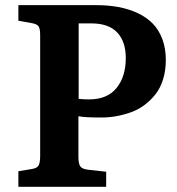

<svg xmlns="http://www.w3.org/2000/svg" viewBox="-20 -720 684 740"><path d="M50.8 0V-60.1L104 -68.8Q124 -72.3 129.4 -83.5Q134.8 -94.7 134.8 -120.1V-584Q134.8 -608.9 128.9 -618.2Q123 -627.4 102.1 -630.9L50.8 -640.1V-700.2H350.1Q397 -700.2 436.5 -692.9Q476.1 -685.5 510.3 -669.7Q544.4 -653.8 568.4 -629.4Q592.3 -605 605.7 -569.3Q619.1 -533.7 619.1 -488.8Q619.1 -447.8 608.4 -413.8Q597.7 -379.9 578.9 -356.2Q560.1 -332.5 536.1 -314.7Q512.2 -296.9 483.6 -286.9Q455.1 -276.9 427.2 -272Q399.4 -267.1 371.1 -267.1Q304.2 -267.1 282.2 -272V-116.2Q282.2 -89.8 289.1 -79.3Q295.9 -68.8 318.8 -65.9L389.2 -58.1V0ZM323.2 -336.9Q393.6 -336.9 429.2 -380.9Q464.8 -424.8 464.8 -496.1Q464.8 -559.6 431.9 -594.7Q398.9 -629.9 331.1 -629.9H283.2V-338.9Q300.8 -336.9 323.2 -336.9Z"/></svg>

Font: Literata Book
Style: Bold
Weight: 700
Designer: Latin by Veronika Burian and Jose Scaglione. Greek by Irene Vlachou. Cyrillic by Vera Evstafieva
Foundry: TypeTogether
Version: Version 2.003;PS 002.003;hotconv 1.0.88;makeotf.lib2.5.64775